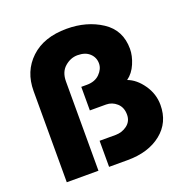

<svg xmlns="http://www.w3.org/2000/svg" viewBox="-126 -818 903 934"><g transform="rotate(-20 325.5 -351.0)"><path d="M317 -702Q421 -702 497.5 -652Q574 -602 574 -505Q574 -469 557 -429Q540 -389 509 -367Q553 -351 586.5 -303Q620 -255 620 -198Q620 -107 553 -53.5Q486 0 378 0H282V-135H364Q399 -135 425 -155Q451 -175 451 -209Q451 -247 427 -268.5Q403 -290 372 -290H288V-412H317Q359 -412 383.5 -436.5Q408 -461 408 -490Q408 -521 385.5 -542Q363 -563 323 -563Q287 -563 257 -537Q227 -511 227 -462V0H63V-472Q63 -574 131 -638Q199 -702 317 -702Z"/></g></svg>

Font: Palanquin Dark SemiBold
Style: Regular
Weight: 600
Designer: Pria Ravichandran
Version: Version 1.001